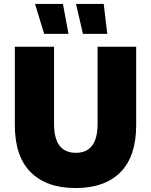

<svg xmlns="http://www.w3.org/2000/svg" viewBox="-20 -936 763 970"><path d="M55 -304V-700H253V-310Q253 -164 363 -164Q473 -164 473 -310V-700H668V-304Q668 -146 588.5 -66Q509 14 362 14Q215 14 135 -66Q55 -146 55 -304ZM364 -916H504L522 -765H399ZM157 -916H298L326 -765H203Z"/></svg>

Font: Chess Sans ExtraBold
Style: Regular
Weight: 800
Designer: Wolf Bōese
Foundry: Wolf Bōese
Version: Version 7.223